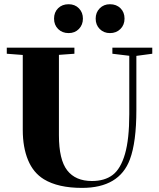

<svg xmlns="http://www.w3.org/2000/svg" viewBox="-20 -893 767 926"><path d="M510.3 -733.4Q480.5 -733.4 460.9 -753.2Q441.4 -772.9 441.4 -803.2Q441.4 -833 460.9 -852.8Q480.5 -872.6 510.3 -872.6Q541.5 -872.6 561 -853.3Q580.6 -834 580.6 -803.2Q580.6 -772.9 560.8 -753.2Q541 -733.4 510.3 -733.4ZM311 -733.4Q280.3 -733.4 260.5 -752.9Q240.7 -772.5 240.7 -803.2Q240.7 -834 260.3 -853.3Q279.8 -872.6 311 -872.6Q341.3 -872.6 360.6 -852.8Q379.9 -833 379.9 -803.2Q379.9 -773.4 360.6 -753.4Q341.3 -733.4 311 -733.4ZM375.5 13.2Q260.3 13.2 191.9 -28.3Q140.6 -59.6 115.2 -121.1Q89.8 -182.6 89.8 -266.1V-627.9L12.7 -633.8V-663.1H338.9V-633.8L264.2 -628.4V-240.7Q264.2 -122.6 304.2 -71.3Q344.2 -20 423.3 -20Q484.9 -20 523.4 -49.3Q562 -78.6 582.8 -150.4Q603.5 -222.2 603.5 -342.3V-624L522 -633.8V-663.1H714.4V-633.8L637.7 -623.5V-362.8Q637.7 -207.5 606.4 -124Q555.2 13.2 375.5 13.2Z"/></svg>

Font: Elstob Grade
Style: Regular
Weight: 400
Designer: Peter S. Baker
Version: Version 1.015